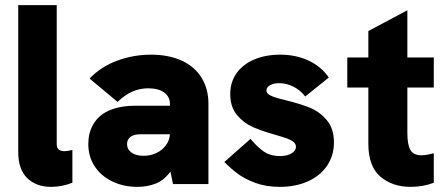

<svg xmlns="http://www.w3.org/2000/svg" viewBox="-20 -717 1744 748"><path d="M51 -125V-697H201V-155Q201 -128 231 -128Q243.5 -128 262 -133V-5Q220.5 11 179 11Q121.5 11 86.2 -23Q51 -57 51 -125Z M644 -48.5Q618 -13.5 585.2 -1.2Q552.5 11 515 11Q462 11 418.2 -9.8Q374.5 -30.5 349.2 -68.5Q324 -106.5 324 -156Q324 -198 342 -230.2Q360 -262.5 392 -280Q437.5 -305 506 -305H642V-313Q642 -340 619.8 -356.5Q597.5 -373 557 -373Q526.5 -373 497.8 -361.2Q469 -349.5 438 -320L329 -411Q373.5 -457.5 436.8 -480.8Q500 -504 568 -504Q637.5 -504 688 -480.8Q738.5 -457.5 765.2 -414.2Q792 -371 792 -313V0H654ZM539 -110Q566 -110 589 -120.8Q612 -131.5 626.2 -150.8Q640.5 -170 642 -194H528Q503.5 -194 490 -185Q475 -174.5 475 -156Q475 -135 492.5 -122.5Q510 -110 539 -110Z M854 -86 956 -176Q980.5 -146 1006.5 -127.5Q1032.5 -109 1071 -109Q1099.5 -109 1116.2 -119.8Q1133 -130.5 1133 -145Q1133 -156.5 1122.8 -164.5Q1112.5 -172.5 1097 -178Q1081.5 -183.5 1052 -192Q1000 -206.5 964.5 -222.2Q929 -238 903 -269.2Q877 -300.5 877 -351Q877 -396.5 901.2 -431.2Q925.5 -466 969.8 -485Q1014 -504 1072 -504Q1133 -504 1182.5 -480.8Q1232 -457.5 1261 -415L1169 -341Q1151 -365 1123.8 -379Q1096.5 -393 1068 -393Q1046.5 -393 1032.2 -385Q1018 -377 1018 -365Q1018 -357 1024.5 -351Q1031 -345 1047.2 -339.2Q1063.5 -333.5 1095 -326Q1150 -312.5 1187.5 -297.2Q1225 -282 1253 -249.2Q1281 -216.5 1281 -162Q1281 -111 1254.5 -71.8Q1228 -32.5 1180.2 -10.8Q1132.5 11 1070 11Q1016.5 11 974.8 -4.5Q933 -20 905.8 -40.5Q878.5 -61 854 -86Z M1415 -157V-376H1333V-493H1415V-596L1567 -677V-493H1670V-376H1567V-200Q1567 -153.5 1578.8 -132.8Q1590.5 -112 1622 -112Q1639.5 -112 1670 -120V-5Q1628 11 1580 11Q1508.5 11 1461.8 -29Q1415 -69 1415 -157Z"/></svg>

Font: HK Grotesk Black
Style: Regular
Weight: 900
Designer: Alfredo Marco Pradil
Foundry: Hanken Design Co.
Version: Version 3.001